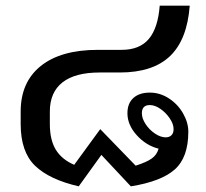

<svg xmlns="http://www.w3.org/2000/svg" viewBox="-20 -646 728 678"><path d="M645 -181Q645 -90 597 -47.5Q549 -5 442 12L338 -99L258 12Q154 -12 103.5 -61Q53 -110 53 -208V-252Q53 -356 124 -413Q195 -470 326 -470H410Q473 -470 505.5 -508.5Q538 -547 544 -626H650Q641 -506 580.5 -448Q520 -390 403 -390H332Q245 -390 200.5 -355Q156 -320 156 -252V-208Q156 -152 177 -117.5Q198 -83 242 -64L334 -190L459 -61Q497 -73 515.5 -86Q534 -99 540 -121Q496 -132 463 -168.5Q430 -205 430 -246Q430 -281 451 -300Q472 -319 509 -319Q545 -319 576.5 -298.5Q608 -278 626.5 -245.5Q645 -213 645 -181ZM565 -161Q578 -161 585.5 -168.5Q593 -176 593 -190Q593 -208 579.5 -228Q566 -248 546.5 -261.5Q527 -275 509 -275Q481 -275 481 -246Q481 -228 494 -208Q507 -188 527 -174.5Q547 -161 565 -161Z"/></svg>

Font: KoHo SemiBold
Style: Regular
Weight: 600
Designer: Cadson Demak & Katatrad Team
Foundry: Cadson Demak Co.,Ltd.
Version: Version 1.000; ttfautohint (v1.6)